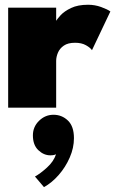

<svg xmlns="http://www.w3.org/2000/svg" viewBox="-20 -442 473 788"><path d="M210.5 0H13.5V-410.5H210.5V-352H208Q213.5 -363 228.8 -379.5Q244 -396 271.8 -409.2Q299.5 -422.5 341.5 -422.5Q369.5 -422.5 395 -413.2Q420.5 -404 433 -395L357.5 -236Q351 -246 333 -256.2Q315 -266.5 288 -266.5Q259 -266.5 242 -254.8Q225 -243 217.8 -225.8Q210.5 -208.5 210.5 -192ZM160.5 326 123.5 282.5Q145.5 270.5 173 245.5Q200.5 220.5 210 191Q202 195.5 186.5 195.5Q159.5 195.5 137.2 174.2Q115 153 115 113.5Q115 78.5 140.2 53.8Q165.5 29 199.5 29Q234 29 258.8 52.8Q283.5 76.5 283.5 125Q283.5 165 266.2 204.5Q249 244 221 276Q193 308 160.5 326Z"/></svg>

Font: League Spartan Thin Black
Style: Regular
Weight: 900
Version: Version 2.002